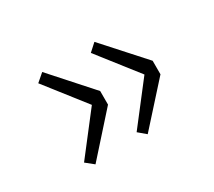

<svg xmlns="http://www.w3.org/2000/svg" viewBox="-82 -594 764 684"><g transform="rotate(-30 300.0 -252.0)"><path d="M142.1 -62 109.9 -87.9 236.8 -252 109.9 -414.1 142.1 -441.9 287.1 -279.8V-224.1ZM356.9 -62 326.2 -87.9 453.1 -252 326.2 -414.1 356.9 -441.9 502.9 -279.8V-224.1Z"/></g></svg>

Font: Office Code Pro Light
Style: Regular
Weight: 300
Designer: Nathan Rutzky & Paul D. Hunt
Foundry: Adobe Systems Incorporated
Version: Version 1.004;PS 001.004;hotconv 1.0.70;makeotf.lib2.5.58329